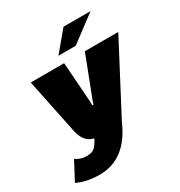

<svg xmlns="http://www.w3.org/2000/svg" viewBox="-247 -843 1126 1203"><g transform="rotate(-30 316.0 -241.5)"><path d="M271.7 -558.3 390 -700H585.8L396.7 -558.3ZM-37.5 183.3 33.3 50Q66.7 75 113.3 75Q150.8 75 170 57.5Q189.2 40 207.5 2.5Q138.3 -13.3 120 -100L37.5 -500H279.2L300 -208.3V-183.3H304.2H308.3L316.7 -208.3L429.2 -500H670.8L408.3 0Q314.2 216.7 124.2 216.7Q30.8 216.7 -37.5 183.3Z"/></g></svg>

Font: BoonTook
Style: Italic
Weight: 400
Italic angle: -9°
Designer: Sungsit Sawaiwan
Foundry: FontUni
Version: Version 3.0